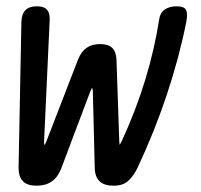

<svg xmlns="http://www.w3.org/2000/svg" viewBox="-20 -580 640 610"><path d="M96 10Q67 10 53 -4Q39 -18 39 -47L48 -511Q49 -536 61 -548Q73 -560 97 -560Q119 -560 128.5 -550Q138 -540 138 -520L120 -130Q120 -120 121.5 -120Q123 -120 127 -130L228 -391Q238 -416 255 -428Q272 -440 298 -440Q324 -440 336.5 -428Q349 -416 350 -391L359 -130Q360 -120 360.5 -120Q361 -120 366 -130Q411 -227 441 -325Q471 -423 486 -520Q489 -540 504 -550Q519 -560 541 -560Q565 -560 571 -548.5Q577 -537 572 -511Q549 -396 510 -279Q471 -162 417 -47Q404 -20 387 -5Q370 10 341 10Q312 10 297 -3.5Q282 -17 281 -46L275 -290Q274 -300 272.5 -300Q271 -300 267 -290L175 -46Q164 -17 144.5 -3.5Q125 10 96 10Z"/></svg>

Font: Maple Mono
Style: Italic
Weight: 400
Italic angle: -10°
Monospace: yes
Designer: subframe7536
Version: Version 7.300